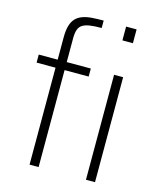

<svg xmlns="http://www.w3.org/2000/svg" viewBox="-112 -822 744 901"><g transform="rotate(15 260.0 -371.5)"><path d="M118 0V-471H26V-510H118V-618Q118 -652 124.5 -674.5Q131 -697 143.5 -710.5Q156 -724 175.5 -731.5Q195 -739 220.5 -741Q246 -743 279 -743V-707Q244 -707 221.5 -703.5Q199 -700 186 -691.5Q173 -683 167.5 -667Q162 -651 162 -626V-510H279V-471H162V0ZM392 0V-510H436V0ZM388 -676V-743H439V-676Z"/></g></svg>

Font: Saira SemiCondensed ExtraLight
Style: Regular
Weight: 250
Width: 4
Designer: Hector Gatti with collaboration of the Omnibus-Type team
Foundry: Omnibus-Type
Version: Version 1.101